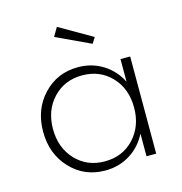

<svg xmlns="http://www.w3.org/2000/svg" viewBox="-104 -780 840 888"><g transform="rotate(-15 315.5 -336.0)"><path d="M292.5 -480Q357.9 -480 410.6 -447.5Q463.4 -415 492.7 -356.9V-465.3H539.1V0H492.7V-108.4Q463.4 -50.3 410.6 -17.8Q357.9 14.6 292.5 14.6Q192.9 14.6 126.5 -55.9Q60.1 -126.5 60.1 -232.9Q60.1 -339.4 126.5 -409.7Q192.9 -480 292.5 -480ZM301.3 -438.5Q216.8 -438.5 162.1 -380.6Q107.4 -322.8 107.4 -232.9Q107.4 -143.1 162.1 -85Q216.8 -26.9 301.3 -26.9Q386.2 -26.9 440.9 -85Q495.6 -143.1 495.6 -232.9Q495.6 -323.2 440.9 -380.9Q386.2 -438.5 301.3 -438.5ZM222.7 -643.6 247.1 -685.5 404.3 -594.7 386.7 -566.9Z"/></g></svg>

Font: Spartan MB Light
Style: Regular
Weight: 300
Designer: Matt Bailey, Mirko Velimirovic
Foundry: Matt Bailey
Version: Version 1.005